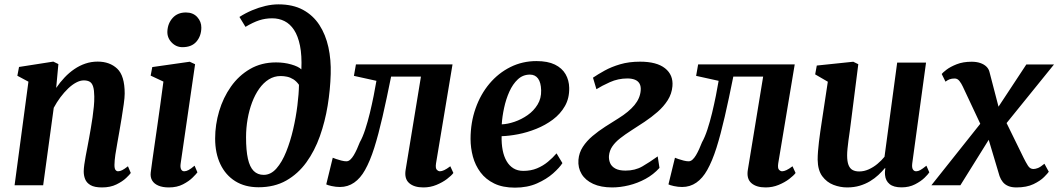

<svg xmlns="http://www.w3.org/2000/svg" viewBox="-20 -851 4862 882"><path d="M238.1 -447.1Q255.8 -473.1 276.7 -495.1Q297.6 -517.2 321.7 -533.6Q345.7 -550 372.5 -559Q399.3 -568 428.6 -568Q484 -568 518.4 -535.6Q552.8 -503.3 552.8 -421.2Q552.8 -403.8 548.5 -372.8Q544.2 -341.8 538.6 -307.9Q533 -274 528.3 -247Q524.2 -222 519 -194.2Q513.7 -166.3 509.9 -140.1Q506.1 -113.8 505.8 -93.8Q505.7 -76.3 510.7 -70.2Q515.7 -64.2 522.2 -64.2Q531.2 -64.2 541.3 -69.3Q551.5 -74.4 567.8 -87.2L580.8 -56.4Q576.4 -49.5 559.5 -33.4Q542.5 -17.3 514.7 -3.7Q486.9 10 448.5 10Q413.8 10 395.6 -0.7Q377.5 -11.4 370.9 -28.5Q364.3 -45.6 364.6 -64.8Q364.9 -77.7 367.3 -95.3Q369.7 -113 373.6 -133.7Q377.5 -154.5 381.7 -176.1Q385.8 -197.8 389.5 -218Q393.1 -238.4 397.3 -262.4Q401.6 -286.4 405.1 -311.7Q408.7 -337 411.1 -361.6Q413.5 -386.1 413.1 -407.9Q412.8 -437.2 407.8 -453.1Q402.9 -469 392.4 -475.4Q381.9 -481.7 364.9 -481.7Q348.1 -481.7 329.6 -471.7Q311 -461.7 292.8 -444.3Q274.5 -426.8 257.5 -404.1Q240.6 -381.4 226.9 -355.8L178.3 0H47L110.6 -475.8L59.7 -503L67.4 -543.4L224.9 -568L248.2 -556.6Z M755.7 10Q726.9 10 707.4 1.6Q687.9 -6.7 678.9 -22Q669.9 -37.2 672.4 -58.4Q675 -80.5 679.7 -113.1Q684.4 -145.7 690.2 -186.5Q696 -227.4 702.9 -274.5Q709.7 -321.6 716.7 -372.6Q723.6 -423.7 730.7 -476.2L672.1 -503.6L679.5 -542.9L851.5 -567.4L876.2 -556L810 -100.6Q807.3 -82.6 811.9 -73.4Q816.5 -64.2 826.2 -64.2Q835.5 -64.2 846.2 -69.9Q856.9 -75.5 873.9 -89.9L886.9 -59.3Q881.7 -52 865 -35.4Q848.3 -18.7 820.8 -4.4Q793.3 10 755.7 10ZM818.1 -634.3Q789 -634.3 768.3 -656.1Q747.5 -677.8 748.9 -707.4Q750.7 -743.9 773.3 -768.8Q795.9 -793.7 834 -793.7Q866.8 -793.7 886 -772.7Q905.2 -751.6 904.9 -723.8Q904.5 -685.9 882.6 -660.1Q860.7 -634.3 818.1 -634.3Z M1167.6 9.2Q1105.6 9.2 1061 -18.5Q1016.5 -46.2 992.4 -96.6Q968.3 -146.9 968.3 -214.7Q968.3 -278.1 986.7 -340.2Q1005.1 -402.3 1040.8 -453Q1076.5 -503.7 1128.6 -534Q1180.7 -564.3 1248 -564.3Q1285.5 -564.3 1318.1 -554.9Q1350.6 -545.6 1364.4 -532.3Q1367.2 -596.3 1358.1 -641.1Q1349 -685.8 1330.7 -713.6Q1312.5 -741.3 1286.8 -754.1Q1261.2 -766.9 1230.5 -766.9Q1199 -766.9 1170.7 -757.7Q1142.4 -748.4 1107.7 -727.6L1079.9 -773.1Q1107.7 -790.9 1138.3 -803.8Q1168.9 -816.7 1199.8 -823.9Q1230.6 -831 1259.2 -831Q1325.5 -831 1372 -805.8Q1418.4 -780.5 1447.2 -736.3Q1475.9 -692 1488.6 -634.2Q1501.2 -576.3 1499.2 -511.2Q1497.2 -439.5 1485.2 -365.9Q1473.2 -292.4 1449.4 -225.2Q1425.5 -158 1387.4 -105.2Q1349.2 -52.4 1294.9 -21.6Q1240.6 9.2 1167.6 9.2ZM1191.5 -47.7Q1224.1 -47.7 1249.9 -77.1Q1275.7 -106.4 1294.7 -153.9Q1313.8 -201.4 1326.7 -257.1Q1339.6 -312.8 1346.2 -366.8Q1352.9 -420.7 1353.4 -461.4Q1341.5 -478.1 1327.4 -486.8Q1313.3 -495.5 1298.6 -498.6Q1283.9 -501.7 1269 -501.7Q1239.5 -501.7 1214.7 -486.2Q1190 -470.7 1170.6 -443.3Q1151.3 -416 1137.9 -380.3Q1124.5 -344.5 1117.4 -303.8Q1110.3 -263 1110.3 -220.8Q1110.3 -160.1 1118.8 -121.9Q1127.3 -83.7 1145.4 -65.7Q1163.5 -47.7 1191.5 -47.7Z M1983 -100.6Q1979.7 -78.2 1986.6 -71.2Q1993.6 -64.2 2000.8 -64.2Q2009.2 -64.2 2020.5 -69.4Q2031.9 -74.6 2048.6 -87.2L2062.7 -56.4Q2054 -44.5 2033.4 -28.8Q2012.9 -13.2 1984.8 -1.6Q1956.8 10 1924.8 10Q1882.1 10 1859.4 -10.1Q1836.7 -30.2 1843.4 -70.9L1913.7 -499H1776.6Q1756.1 -396.8 1737.3 -315Q1718.6 -233.2 1699.2 -171.8Q1679.7 -110.5 1656.8 -70Q1636 -32.5 1607 -12.2Q1578 8 1541.5 8Q1522.8 8 1503.4 3.7Q1484 -0.7 1478.7 -4L1508.6 -126.4Q1512.8 -124.4 1523.9 -120.6Q1534.9 -116.7 1548.2 -113.4Q1561.4 -110 1571.2 -110Q1580.7 -110 1589.1 -117.6Q1597.5 -125.2 1605.1 -137.9Q1612.6 -150.5 1619.7 -166.1Q1626.8 -181.6 1632.9 -197.6Q1646 -220.5 1657.6 -255.9Q1669.2 -291.3 1679 -331.6Q1688.7 -372 1696.5 -410.9Q1704.3 -449.8 1709.2 -479.7L1605.8 -502.5L1615.1 -555.3H2058.8Z M2563.6 -101.7Q2550.3 -80.8 2520.6 -54.4Q2490.8 -28 2446.8 -8.5Q2402.8 11 2345.6 11Q2289.4 11 2250.4 -8Q2211.3 -27 2187.3 -59.2Q2163.2 -91.5 2152.4 -131.4Q2141.7 -171.3 2141.6 -212.7Q2141.7 -288.2 2164.7 -353.2Q2187.6 -418.2 2228.6 -466.9Q2269.7 -515.6 2324.8 -543Q2380 -570.4 2444.3 -570.4Q2496.2 -570.4 2529.1 -554.3Q2562 -538.1 2578.1 -510.2Q2594.1 -482.2 2594.8 -447.7Q2595.8 -399.8 2575.1 -363.7Q2554.4 -327.5 2519.7 -301.6Q2485.1 -275.8 2443.4 -259.1Q2401.8 -242.4 2360 -234.3Q2318.3 -226.3 2284.3 -225.4Q2283.5 -190.5 2289.1 -161.4Q2294.7 -132.4 2307.1 -111Q2319.5 -89.5 2338.6 -77.8Q2357.8 -66 2383.8 -66Q2418.7 -66 2446.7 -77.6Q2474.7 -89.2 2497 -107.8Q2519.4 -126.3 2536.6 -146.5ZM2414.3 -508.3Q2382.2 -508.3 2358.8 -486.5Q2335.4 -464.7 2319.8 -429.9Q2304.2 -395.1 2295.7 -355.4Q2287.1 -315.7 2284.9 -279.8Q2312 -280.8 2343.7 -291.6Q2375.4 -302.4 2403.6 -322.1Q2431.9 -341.8 2449.4 -370.5Q2467 -399.2 2465.9 -436.4Q2464.9 -472.2 2451.6 -490.3Q2438.3 -508.3 2414.3 -508.3Z M2792 10Q2740.5 10 2704.8 -6.4Q2669.1 -22.9 2651.8 -51.6Q2634.4 -80.3 2637.2 -116.9Q2639.9 -149.4 2657.4 -176.4Q2675 -203.4 2702 -226.2Q2729 -248.9 2760.2 -269Q2791.3 -289 2821.2 -307.5Q2868.9 -337.2 2894.6 -368.3Q2920.3 -399.4 2923.2 -435.1Q2924.8 -454.5 2917.9 -466.8Q2910.9 -479.1 2896.7 -484.8Q2882.4 -490.6 2862.3 -490.6Q2819.5 -490.6 2781.6 -473.5Q2743.8 -456.5 2719.8 -441.2L2704 -494.2Q2727 -509.9 2757.9 -526.9Q2788.9 -544 2829.1 -555.8Q2869.3 -567.7 2920.5 -567.7Q2996.9 -567.7 3035.2 -537.2Q3073.5 -506.7 3069 -454.8Q3065.9 -419.7 3047.3 -390.6Q3028.8 -361.5 3000.6 -336.9Q2972.5 -312.4 2941 -291.4Q2909.5 -270.5 2880.3 -251.9Q2851.4 -233.4 2828.8 -215.7Q2806.2 -197.9 2793 -178.6Q2779.7 -159.3 2777.4 -134.9Q2776.3 -117.7 2782.6 -102.2Q2789 -86.7 2806.2 -77Q2823.3 -67.3 2853.5 -67.3Q2897.6 -67.3 2931 -86.7Q2964.3 -106 3001.3 -132.6L3009.5 -79.8Q2982 -49.2 2945.4 -29.3Q2908.7 -9.4 2868.9 0.3Q2829.1 10 2792 10Z M3555 -100.6Q3551.7 -78.2 3558.6 -71.2Q3565.6 -64.2 3572.8 -64.2Q3581.2 -64.2 3592.5 -69.4Q3603.9 -74.6 3620.6 -87.2L3634.7 -56.4Q3626 -44.5 3605.4 -28.8Q3584.9 -13.2 3556.8 -1.6Q3528.8 10 3496.8 10Q3454.1 10 3431.4 -10.1Q3408.7 -30.2 3415.4 -70.9L3485.7 -499H3348.6Q3328.1 -396.8 3309.3 -315Q3290.6 -233.2 3271.2 -171.8Q3251.7 -110.5 3228.8 -70Q3208 -32.5 3179 -12.2Q3150 8 3113.5 8Q3094.8 8 3075.4 3.7Q3056 -0.7 3050.7 -4L3080.6 -126.4Q3084.8 -124.4 3095.9 -120.6Q3106.9 -116.7 3120.2 -113.4Q3133.4 -110 3143.2 -110Q3152.7 -110 3161.1 -117.6Q3169.5 -125.2 3177.1 -137.9Q3184.6 -150.5 3191.7 -166.1Q3198.8 -181.6 3204.9 -197.6Q3218 -220.5 3229.6 -255.9Q3241.2 -291.3 3251 -331.6Q3260.7 -372 3268.5 -410.9Q3276.3 -449.8 3281.2 -479.7L3177.8 -502.5L3187.1 -555.3H3630.8Z M3871.4 10Q3839.6 10 3808.7 -1.8Q3777.9 -13.7 3757.3 -41.4Q3736.8 -69.2 3736.1 -117.4Q3736.1 -134.9 3737.7 -155.9Q3739.3 -176.8 3742.1 -200Q3745 -223.1 3748.3 -246.9Q3751.7 -270.7 3755.2 -293.2L3782.8 -475.6L3724.7 -509.3L3732.1 -549.9L3899.7 -567.4L3922.8 -556L3888.9 -289.2Q3886.4 -267.7 3883.3 -246.3Q3880.2 -224.9 3877.5 -205.1Q3874.9 -185.2 3873.2 -168Q3871.5 -150.8 3871.5 -137.4Q3871.5 -109.4 3877.8 -93.2Q3884.1 -77 3896.4 -70.2Q3908.7 -63.4 3927 -63.4Q3949.3 -63.4 3970.8 -73.1Q3992.2 -82.7 4010.8 -98.2Q4029.4 -113.7 4043.2 -130.8L4101.4 -563.4H4234L4170.7 -100.9Q4168.2 -81.7 4173.5 -72.9Q4178.7 -64.2 4188.6 -64.2Q4197.6 -64.2 4207.4 -69.6Q4217.3 -75 4235.7 -89.8L4249 -59.2Q4244.3 -51.3 4227.5 -34.7Q4210.6 -18.2 4183.5 -4.3Q4156.4 9.7 4121.3 9.7Q4084.9 9.7 4066.5 -5.5Q4048 -20.7 4045.7 -46.6Q4045.4 -49.1 4045.2 -52.8Q4045 -56.4 4045.2 -60.7Q4045.5 -65 4046 -69.5Q4046.5 -74 4047 -78L4045.3 -79Q4031.8 -63 4015 -47.2Q3998.1 -31.4 3976.7 -18.5Q3955.2 -5.6 3929.2 2.2Q3903.1 10 3871.4 10Z M4649.1 10Q4626.9 10 4611.6 3.5Q4596.2 -3 4586.7 -14.8Q4577.2 -26.5 4571.7 -42L4505.3 -264.3L4552.6 -258L4391.8 0H4258.6L4519.8 -328.5L4508.3 -228.8L4402.7 -453.7Q4396.5 -467.2 4387.5 -478.8Q4378.5 -490.4 4365.6 -490.4Q4351.7 -490.4 4341.8 -486.6Q4332 -482.7 4323.4 -475.9L4306 -511.1Q4310.2 -517.1 4327.8 -530.7Q4345.4 -544.2 4374.7 -555.8Q4404 -567.4 4443.3 -567.4Q4466.1 -567.4 4483.2 -561.5Q4500.3 -555.7 4511.2 -545.1Q4522.1 -534.6 4525.5 -520.2L4581.7 -304.2L4534.8 -312.2L4694.8 -555H4821.9L4567 -240L4578 -338.7L4682.7 -124.9Q4692.2 -105.7 4702 -90.1Q4711.7 -74.6 4727.2 -74.6Q4736.3 -74.6 4748.2 -79.2Q4760 -83.9 4777.8 -98.8L4797.9 -62.1Q4793.9 -55.6 4776.5 -38Q4759.2 -20.4 4727.7 -5.2Q4696.1 10 4649.1 10Z"/></svg>

Font: Merriweather 7pt Light
Style: Italic
Weight: 300
Italic angle: -7.8°
Designer: Eben Sorkin
Foundry: Eben Sorkin
Version: Version 2.200;gftools[0.9.31]